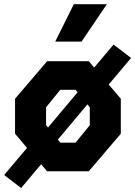

<svg xmlns="http://www.w3.org/2000/svg" viewBox="-24 -842 664 944"><path d="M80 82.5 178 -34.5 207.5 0H412.5L570 -184.5V-356.5L510.5 -426.5L620.5 -557L534.5 -623L439 -510L412.5 -541H207.5L50 -356.5V-184.5L109 -115L-3.5 18.5ZM202.5 -226.5V-314.5L272.5 -400.5H347.5L357.5 -388.5L212 -215ZM247.5 -637.5 339 -821.5H501.5L377 -637.5ZM260.5 -155.5 406 -329 417.5 -314.5V-226.5L347.5 -140.5H272.5Z"/></svg>

Font: Monaspace Krypton ExtraBold
Style: Regular
Weight: 800
Designer: Riley Cran & the Lettermatic Team
Foundry: Lettermatic
Version: Version 1.101 (Monaspace Krypton)